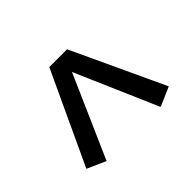

<svg xmlns="http://www.w3.org/2000/svg" viewBox="-109 -639 718 718"><g transform="rotate(45 250.0 -280.0)"><path d="M417 -498 50 -327V-233L417 -62L450 -136L123 -280L450 -422Z"/></g></svg>

Font: Fira Math
Style: Regular
Weight: 400
Designer: Xiangdong Zeng
Foundry: Xiangdong Zeng
Version: Version 0.3.4